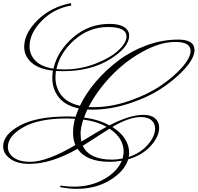

<svg xmlns="http://www.w3.org/2000/svg" viewBox="-20 -995 1258 1222"><path d="M510 -234Q493 -181 493 -148.5Q493 -116 498 -94Q612 -163 658 -188Q595 -223 510 -234ZM677 -176 507 -67Q548 21 694 21Q723 21 760 14Q767 -10 767 -29Q767 -117 677 -176ZM967 -177Q967 -210 944 -230Q921 -250 876 -250Q802 -250 695 -187Q802 -119 802 -20Q802 -7 799 4Q875 -21 921 -74Q967 -127 967 -177ZM388 -553Q491 -553 585.5 -589Q680 -625 732.5 -673.5Q785 -722 785 -763Q785 -823 666.5 -823Q548 -823 455 -742Q362 -661 339 -555Q369 -553 388 -553ZM407 -241Q226 -241 128 -185Q30 -129 30 -60Q30 -19 67.5 8Q105 35 172 35Q279 35 460 -72Q445 -105 445 -149.5Q445 -194 457 -239Q425 -241 407 -241ZM577 -313Q687 -313 803 -353Q919 -393 1002.5 -449.5Q1086 -506 1139.5 -567Q1193 -628 1193 -671Q1193 -728 1096 -728Q999 -728 886.5 -665.5Q774 -603 685.5 -509.5Q597 -416 544 -314Q555 -313 577 -313ZM431 -975 434 -960Q322 -941 245 -862Q168 -783 168 -700Q168 -647 205.5 -608.5Q243 -570 320 -558Q346 -671 445.5 -757Q545 -843 677 -843Q739 -843 770.5 -822.5Q802 -802 802 -768Q802 -693 679.5 -617.5Q557 -542 380 -542Q350 -542 336 -543Q333 -522 333 -502Q333 -436 371.5 -387.5Q410 -339 489 -322Q526 -400 589 -474Q652 -548 732 -608.5Q812 -669 911.5 -706Q1011 -743 1114.5 -743Q1218 -743 1218 -676Q1218 -629 1162.5 -564.5Q1107 -500 1019.5 -440Q932 -380 809 -338.5Q686 -297 566 -297Q546 -297 536 -298Q524 -272 515 -247Q610 -234 676 -197Q805 -264 893 -264Q942 -264 967.5 -241.5Q993 -219 993 -182Q993 -126 939.5 -66.5Q886 -7 796 19Q773 94 682 150.5Q591 207 467 207Q416 207 359 195L369 186Q407 193 449 193Q558 193 642 145.5Q726 98 755 28Q713 35 680 35Q529 35 474 -48Q306 48 166 48Q90 48 45 15.5Q0 -17 0 -64Q0 -138 106.5 -196Q213 -254 415 -254Q431 -254 461 -252Q472 -284 481 -305Q396 -323 354.5 -375Q313 -427 313 -498Q313 -524 317 -545Q225 -556 179.5 -597.5Q134 -639 134 -697Q134 -783 218.5 -866.5Q303 -950 431 -975Z"/></svg>

Font: Monsieur La Doulaise
Style: Regular
Weight: 400
Designer: Alejandro Paul
Foundry: Alejandro Paul
Version: Version 1.000